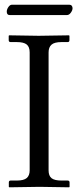

<svg xmlns="http://www.w3.org/2000/svg" viewBox="-20 -797 333 818"><path d="M265.6 -732.9H21Q8.8 -732.9 8.8 -747.6Q8.8 -756.8 15.6 -766.8Q22.5 -776.9 30.8 -776.9H275.4Q282.2 -776.9 285.6 -772.5Q289.1 -768.1 289.1 -762.2Q289.1 -752.9 281.7 -742.9Q274.4 -732.9 265.6 -732.9ZM187 -573.7V-71.3Q187 -47.9 199.7 -37.8Q212.4 -27.8 241.7 -27.8H268.1Q276.4 -27.8 276.4 -19.5V-1L274.4 1Q187.5 -1 148.4 -1L19.5 1L17.6 -1V-19.5Q17.6 -27.8 25.4 -27.8H51.8Q81.5 -27.8 94 -38.6Q106.4 -49.3 106.4 -71.3V-573.7Q106.4 -597.2 93.8 -607.4Q81.1 -617.7 51.8 -617.7H25.4Q17.1 -617.7 17.1 -626V-644.5L19 -646.5Q106 -644.5 145 -644.5L273.9 -646.5L275.9 -644.5V-626Q275.9 -617.7 268.1 -617.7H241.7Q211.9 -617.7 199.5 -606.7Q187 -595.7 187 -573.7Z"/></svg>

Font: Libertinage
Style: f
Weight: 400
Designer: OSP
Foundry: OSP
Version: Version 1.0; 2008; OFL relea